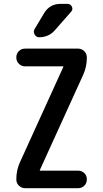

<svg xmlns="http://www.w3.org/2000/svg" viewBox="-20 -985 540 1005"><path d="M296.9 -964.8H333Q349.6 -964.8 356.4 -949.7Q363.3 -934.6 351.6 -922.9L267.6 -827.1Q235.4 -790 184.6 -790Q168.9 -790 161.1 -804.7Q153.3 -819.3 161.1 -833L210.9 -916Q240.2 -964.8 296.9 -964.8ZM84 -134.8 311.5 -634.8V-635.7V-637.7H111.3Q92.8 -637.7 79.1 -650.9Q65.4 -664.1 65.4 -684.1Q65.4 -704.1 78.6 -717.3Q91.8 -730.5 111.3 -730.5H388.7Q407.2 -730.5 420.9 -717.3Q434.6 -704.1 434.6 -683.6Q434.6 -635.7 416 -594.7L188.5 -94.7V-93.8V-91.8H388.7Q407.2 -91.8 420.9 -79.1Q434.6 -66.4 434.6 -46.4Q434.6 -26.4 421.4 -13.2Q408.2 0 388.7 0H111.3Q92.8 0 79.1 -13.2Q65.4 -26.4 65.4 -45.9Q65.4 -93.8 84 -134.8Z"/></svg>

Font: Rounded Mgen+ 2m medium
Style: Regular
Weight: 500
Designer: [Source Han Sans]
Ryoko NISHIZUKA  (kana & ideographs); Paul D. Hunt (Latin, Greek & Cyrillic); Wenlong ZHANG  (bopomofo
Version: Version 1.059.20150602